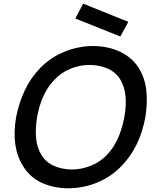

<svg xmlns="http://www.w3.org/2000/svg" viewBox="-20 -1018 832 1054"><path d="M684.5 -898 640.5 -817.5 393.5 -916.5 436.5 -998ZM106.5 -106.5Q40.5 -211 68.5 -375Q83.5 -452.5 115.8 -521.5Q148 -590.5 201 -645Q258 -703.5 335 -734.5Q412 -765.5 492.5 -765.5Q533 -765 570.2 -757Q607.5 -749 639.5 -733.8Q671.5 -718.5 697.5 -696.2Q723.5 -674 741.5 -645Q776 -589 783.2 -522.2Q790.5 -455.5 778 -375Q748 -210.5 647 -106.5Q588 -46 512 -15.2Q436 15.5 354 15.5Q273.5 15.5 207 -15.5Q142 -47 106.5 -106.5ZM571 -172Q638 -244 662.5 -375Q685.5 -502.5 642.5 -578Q618.5 -620 572.8 -640.8Q527 -661.5 470 -661.5Q416 -661.5 365 -640Q313.5 -618.5 277 -578Q207.5 -507 183.5 -375Q162.5 -241.5 205 -172Q226.5 -131.5 272 -109.5Q318.5 -88 373 -87.5Q428.5 -87.5 480.5 -109Q533.5 -130.5 571 -172Z"/></svg>

Font: Russisch Sans SemiBold
Style: Italic
Weight: 600
Width: 4
Italic angle: -10°
Designer: Michael Sharanda (font) & Cristiano Sobral (main changes)
Foundry: Michael Sharanda
Version: Version 2.00;September 8, 2020;FontCreator 13.0.0.2681 64-bi